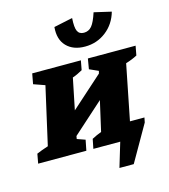

<svg xmlns="http://www.w3.org/2000/svg" viewBox="-165 -907 1027 1166"><g transform="rotate(-15 348.5 -324.0)"><path d="M-30 0 -19 -60Q1 -68 13.5 -73Q26 -78 54 -87L136 -449L65 -474L77 -539H383L372 -480Q359 -473 343 -465Q327 -457 309 -451L269 -255L468 -433L472 -449L416 -474L427 -539H727L716 -480Q701 -472 682.5 -464.5Q664 -457 644 -451L575 -104H666L660 -74L530 153H440L486 0H317L329 -60Q344 -68 358.5 -74.5Q373 -81 389 -87L432 -276L238 -102L235 -84L286 -66L273 0ZM430 -613Q356 -613 314.5 -656Q273 -699 280 -776L398 -801Q394 -742 405 -719Q416 -696 445 -696Q475 -696 494.5 -719Q514 -742 533 -801L641 -776Q620 -702 562.5 -657.5Q505 -613 430 -613Z"/></g></svg>

Font: Piazzolla SC ExtraBold
Style: Italic
Weight: 800
Italic angle: -11.3°
Designer: Juan Pablo del Peral
Foundry: Huerta Tipografica
Version: Version 1.330